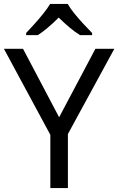

<svg xmlns="http://www.w3.org/2000/svg" viewBox="-20 -964 606 984"><path d="M283 -363 469 -714H566L328 -277V0H238V-273L0 -714H98ZM327 -944Q339 -922 361.5 -894.5Q384 -867 408.5 -840.5Q433 -814 452 -795V-784H390Q364 -800 336 -823.5Q308 -847 281 -874Q254 -847 227 -824Q200 -801 174 -784H114V-795Q133 -815 156.5 -841Q180 -867 202 -894.5Q224 -922 237 -944Z"/></svg>

Font: Noto Sans Ugaritic
Style: Regular
Weight: 400
Designer: Monotype Design Team
Foundry: Monotype Imaging Inc.
Version: Version 2.001; ttfautohint (v1.8.4.7-5d5b)